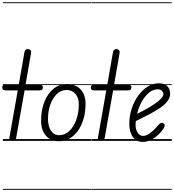

<svg xmlns="http://www.w3.org/2000/svg" viewBox="-30 -1246 1539 1698"><path d="M78.5 0Q65.5 0 58 -6.5Q50.5 -13 53 -27L127 -446.5H21.5Q3.5 -446.5 -3.2 -453.5Q-10 -460.5 -10 -472.5Q-10 -484 -3.8 -490.8Q2.5 -497.5 21 -497.5H136L186.5 -786.5Q189 -799.5 197.2 -805.8Q205.5 -812 215.5 -812Q225 -812 232.2 -808Q239.5 -804 243.2 -796.5Q247 -789 245 -778.5L196 -497.5H318Q336.5 -497.5 342.8 -490.8Q349 -484 349 -472.5Q349 -460.5 342.8 -453.5Q336.5 -446.5 318 -446.5H187.5L113 -27Q110.5 -12.5 101 -6.2Q91.5 0 78.5 0ZM78.5 0Q65.5 0 58 -6.5Q50.5 -13 53 -27L127 -446.5H21.5Q3.5 -446.5 -3.2 -453.5Q-10 -460.5 -10 -472.5Q-10 -484 -3.8 -490.8Q2.5 -497.5 21 -497.5H136L186.5 -786.5Q189 -799.5 197.2 -805.8Q205.5 -812 215.5 -812Q225 -812 232.2 -808Q239.5 -804 243.2 -796.5Q247 -789 245 -778.5L196 -497.5H318Q336.5 -497.5 342.8 -490.8Q349 -484 349 -472.5Q349 -460.5 342.8 -453.5Q336.5 -446.5 318 -446.5H187.5L113 -27Q110.5 -12.5 101 -6.2Q91.5 0 78.5 0ZM-5 424.5H294V432.5H-5ZM-5 -16H294V0H-5ZM-5 -501.5H294V-493.5H-5ZM-5 -1226H294V-1218H-5Z M493.5 3Q419 3 376.2 -45.8Q333.5 -94.5 333.5 -179.5Q333.5 -273 362.8 -346Q392 -419 442.8 -461Q493.5 -503 557.5 -503Q636.5 -503 681.5 -456.8Q726.5 -410.5 726.5 -327Q726.5 -255.5 709 -195.2Q691.5 -135 660 -90.5Q628.5 -46 586 -21.5Q543.5 3 493.5 3ZM493.5 -50.5Q543.5 -50.5 582.8 -87.2Q622 -124 644.5 -186.2Q667 -248.5 667 -325.5Q667 -380.5 637.5 -415.2Q608 -450 557.5 -450Q510.5 -450 473.8 -415.5Q437 -381 415.8 -323Q394.5 -265 394.5 -194Q394.5 -130.5 420.5 -90.5Q446.5 -50.5 493.5 -50.5ZM493.5 3Q419 3 376.2 -45.8Q333.5 -94.5 333.5 -179.5Q333.5 -273 362.8 -346Q392 -419 442.8 -461Q493.5 -503 557.5 -503Q636.5 -503 681.5 -456.8Q726.5 -410.5 726.5 -327Q726.5 -255.5 709 -195.2Q691.5 -135 660 -90.5Q628.5 -46 586 -21.5Q543.5 3 493.5 3ZM493.5 -50.5Q543.5 -50.5 582.8 -87.2Q622 -124 644.5 -186.2Q667 -248.5 667 -325.5Q667 -380.5 637.5 -415.2Q608 -450 557.5 -450Q510.5 -450 473.8 -415.5Q437 -381 415.8 -323Q394.5 -265 394.5 -194Q394.5 -130.5 420.5 -90.5Q446.5 -50.5 493.5 -50.5ZM284 424.5H775V432.5H284ZM284 -16H775V0H284ZM284 -501.5H775V-493.5H284ZM284 -1226H775V-1218H284Z M861.5 0Q848.5 0 841 -6.5Q833.5 -13 836 -27L910 -446.5H804.5Q786.5 -446.5 779.8 -453.5Q773 -460.5 773 -472.5Q773 -484 779.2 -490.8Q785.5 -497.5 804 -497.5H919L969.5 -786.5Q972 -799.5 980.2 -805.8Q988.5 -812 998.5 -812Q1008 -812 1015.2 -808Q1022.5 -804 1026.2 -796.5Q1030 -789 1028 -778.5L979 -497.5H1101Q1119.5 -497.5 1125.8 -490.8Q1132 -484 1132 -472.5Q1132 -460.5 1125.8 -453.5Q1119.5 -446.5 1101 -446.5H970.5L896 -27Q893.5 -12.5 884 -6.2Q874.5 0 861.5 0ZM861.5 0Q848.5 0 841 -6.5Q833.5 -13 836 -27L910 -446.5H804.5Q786.5 -446.5 779.8 -453.5Q773 -460.5 773 -472.5Q773 -484 779.2 -490.8Q785.5 -497.5 804 -497.5H919L969.5 -786.5Q972 -799.5 980.2 -805.8Q988.5 -812 998.5 -812Q1008 -812 1015.2 -808Q1022.5 -804 1026.2 -796.5Q1030 -789 1028 -778.5L979 -497.5H1101Q1119.5 -497.5 1125.8 -490.8Q1132 -484 1132 -472.5Q1132 -460.5 1125.8 -453.5Q1119.5 -446.5 1101 -446.5H970.5L896 -27Q893.5 -12.5 884 -6.2Q874.5 0 861.5 0ZM778 424.5H1077V432.5H778ZM778 -16H1077V0H778ZM778 -501.5H1077V-493.5H778ZM778 -1226H1077V-1218H778Z M1233.5 9Q1177.5 9 1145.5 -34.5Q1113.5 -78 1113.5 -151Q1113.5 -221 1134.8 -285.5Q1156 -350 1192.5 -400.5Q1229 -451 1275.8 -480.2Q1322.5 -509.5 1374 -509.5Q1421 -509.5 1447.8 -485.5Q1474.5 -461.5 1474.5 -418.5Q1474.5 -387 1457.5 -360.8Q1440.5 -334.5 1414.5 -313.2Q1388.5 -292 1360.8 -275.5Q1333 -259 1311 -246.5Q1281.5 -230 1240.2 -209.8Q1199 -189.5 1171 -175Q1170 -166 1169.5 -156.8Q1169 -147.5 1169 -138Q1169 -100 1188 -72Q1207 -44 1235 -44Q1264.5 -44 1297.2 -68.5Q1330 -93 1360.5 -128.5Q1380 -154 1393.2 -158Q1406.5 -162 1416 -154.5Q1423 -150 1425.8 -143.2Q1428.5 -136.5 1424.2 -124.8Q1420 -113 1405 -93.5Q1371.5 -49 1325.2 -20Q1279 9 1233.5 9ZM1182.5 -239Q1204 -250.5 1229.5 -263.5Q1255 -276.5 1277.5 -289Q1313 -310 1344.5 -332.2Q1376 -354.5 1395.5 -375.5Q1415 -396.5 1415 -414Q1415 -428 1402 -442.2Q1389 -456.5 1365.5 -456.5Q1325 -456.5 1288.2 -426.5Q1251.5 -396.5 1223.8 -347Q1196 -297.5 1182.5 -239ZM1233.5 9Q1177.5 9 1145.5 -34.5Q1113.5 -78 1113.5 -151Q1113.5 -221 1134.8 -285.5Q1156 -350 1192.5 -400.5Q1229 -451 1275.8 -480.2Q1322.5 -509.5 1374 -509.5Q1421 -509.5 1447.8 -485.5Q1474.5 -461.5 1474.5 -418.5Q1474.5 -387 1457.5 -360.8Q1440.5 -334.5 1414.5 -313.2Q1388.5 -292 1360.8 -275.5Q1333 -259 1311 -246.5Q1281.5 -230 1240.2 -209.8Q1199 -189.5 1171 -175Q1170 -166 1169.5 -156.8Q1169 -147.5 1169 -138Q1169 -100 1188 -72Q1207 -44 1235 -44Q1264.5 -44 1297.2 -68.5Q1330 -93 1360.5 -128.5Q1380 -154 1393.2 -158Q1406.5 -162 1416 -154.5Q1423 -150 1425.8 -143.2Q1428.5 -136.5 1424.2 -124.8Q1420 -113 1405 -93.5Q1371.5 -49 1325.2 -20Q1279 9 1233.5 9ZM1182.5 -239Q1204 -250.5 1229.5 -263.5Q1255 -276.5 1277.5 -289Q1313 -310 1344.5 -332.2Q1376 -354.5 1395.5 -375.5Q1415 -396.5 1415 -414Q1415 -428 1402 -442.2Q1389 -456.5 1365.5 -456.5Q1325 -456.5 1288.2 -426.5Q1251.5 -396.5 1223.8 -347Q1196 -297.5 1182.5 -239ZM1068.5 424.5H1489V432.5H1068.5ZM1068.5 -16H1489V0H1068.5ZM1068.5 -501.5H1489V-493.5H1068.5ZM1068.5 -1226H1489V-1218H1068.5Z"/></svg>

Font: Edu AU VIC WA NT Guides
Style: Regular
Weight: 400
Designer: Tina and Corey Anderson, Eben Sorkin, Mirko Velimirovic
Foundry: Google for Education
Version: Version 1.001